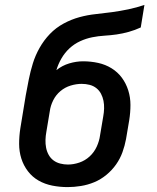

<svg xmlns="http://www.w3.org/2000/svg" viewBox="-20 -755 640 783"><path d="M256 8Q224 8 193.5 2Q163 -4 137.5 -18.5Q112 -33 94 -56.5Q76 -80 67 -108.5Q58 -137 58 -168.5Q58 -200 63 -232L85 -366Q91 -399 97.5 -431.5Q104 -464 114 -496.5Q124 -529 141.5 -560Q159 -591 183.5 -616.5Q208 -642 239.5 -659Q271 -676 304 -685Q337 -694 370.5 -697.5Q404 -701 437 -705.5Q470 -710 503.5 -717Q537 -724 569 -735L554 -643Q530 -632 505 -625Q480 -618 455.5 -614.5Q431 -611 406 -609.5Q381 -608 356 -603Q331 -598 307 -587Q283 -576 263.5 -558Q244 -540 230.5 -516.5Q217 -493 210 -469Q234 -488 262.5 -496.5Q291 -505 319 -505Q350 -505 380 -498.5Q410 -492 435 -476.5Q460 -461 477 -438Q494 -415 503 -386.5Q512 -358 512 -327Q512 -296 507 -265L494 -188Q489 -161 479.5 -134.5Q470 -108 453.5 -84.5Q437 -61 414 -42Q391 -23 364.5 -12Q338 -1 310 3.5Q282 8 256 8ZM257 -84Q280 -84 303.5 -92Q327 -100 345.5 -117Q364 -134 374.5 -157Q385 -180 388 -203L401 -280Q404 -296 404.5 -312.5Q405 -329 402 -344Q399 -359 392 -372.5Q385 -386 373 -395.5Q361 -405 345.5 -409Q330 -413 313 -413Q291 -413 268 -406Q245 -399 226.5 -383.5Q208 -368 197 -346Q186 -324 183 -301L169 -217Q166 -201 165.5 -184.5Q165 -168 168 -152.5Q171 -137 178.5 -123.5Q186 -110 198 -101Q210 -92 225.5 -88Q241 -84 257 -84Z"/></svg>

Font: Iosevka Etoile Semibold
Style: Italic
Weight: 600
Italic angle: -9°
Designer: Belleve Invis
Foundry: Belleve Invis
Version: Version 22.1.2; ttfautohint (v1.8.4)